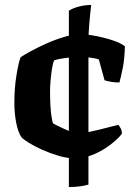

<svg xmlns="http://www.w3.org/2000/svg" viewBox="-20 -639 538 775"><path d="M281 0Q251 0 217 -10Q183 -20 150.5 -34.5Q118 -49 95 -63.5Q72 -78 66 -86Q53 -105 45.5 -143Q38 -181 38 -225Q38 -282 46 -332.5Q54 -383 63 -408Q78 -418 106.5 -433.5Q135 -449 170 -464.5Q205 -480 241 -490.5Q277 -501 306 -501Q322 -501 345.5 -497.5Q369 -494 395.5 -487.5Q422 -481 445.5 -472.5Q469 -464 484 -452Q483 -402 475.5 -364.5Q468 -327 462 -306Q443 -306 427 -309Q411 -312 402 -315L379 -399Q372 -402 356.5 -404.5Q341 -407 326.5 -409Q312 -411 305 -411Q293 -411 272.5 -408.5Q252 -406 231.5 -403Q211 -400 198 -395Q193 -382 189.5 -359.5Q186 -337 184 -313Q182 -289 182 -269Q182 -241 183.5 -213Q185 -185 188.5 -165Q192 -145 194 -141Q197 -139 210 -132.5Q223 -126 239.5 -118.5Q256 -111 271.5 -105.5Q287 -100 294 -100Q309 -100 333.5 -105Q358 -110 384 -116.5Q410 -123 431 -128.5Q452 -134 458 -135Q462 -130 467 -121Q472 -112 472 -99Q465 -89 447 -72.5Q429 -56 403.5 -39.5Q378 -23 347 -11.5Q316 0 281 0ZM258 116V-596Q276 -607 300.5 -613Q325 -619 348 -619Q344 -585 340.5 -543Q337 -501 337 -472V106Q325 110 304 113Q283 116 258 116Z"/></svg>

Font: Texturina 12pt ExtraBold
Style: Regular
Weight: 800
Designer: Guillermo Torres Carreño
Foundry: Omnibus-Type
Version: Version 1.002